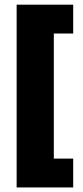

<svg xmlns="http://www.w3.org/2000/svg" viewBox="-20 -696 365 842"><path d="M53 126V-675.5H301V-549H216V-0.5H301V126Z"/></svg>

Font: Anek Tamil ExtraBold
Style: Regular
Weight: 800
Designer: Aadarsh Rajan (Tamil), Yesha Goshar (Latin)
Foundry: Ek Type
Version: Version 1.003